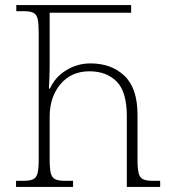

<svg xmlns="http://www.w3.org/2000/svg" viewBox="-20 -734 693 754"><path d="M43 0V-24H73Q97 -24 110 -30Q123 -36 127.5 -54Q132 -72 132 -109V-605Q132 -641 128 -659Q124 -677 111.5 -683.5Q99 -690 75 -690H44V-714H495V-684H175V-469Q175 -449 174 -428Q173 -407 172 -386H176Q197 -432 240.5 -458.5Q284 -485 336 -485Q417 -485 468.5 -436.5Q520 -388 520 -283V-108Q520 -72 524.5 -54Q529 -36 542 -30Q555 -24 579 -24H609V0H478V-278Q478 -374 438 -414Q398 -454 331 -454Q260 -454 217.5 -403.5Q175 -353 175 -275V-109Q175 -72 179.5 -54Q184 -36 197 -30Q210 -24 234 -24H267V0Z"/></svg>

Font: Noto Serif Georgian SemiCondensed ExtraLight
Style: Regular
Weight: 200
Width: 4
Designer: Monotype Design Team, Akaki Razmadze
Foundry: Google LLC
Version: Version 2.003; ttfautohint (v1.8.4.7-5d5b)